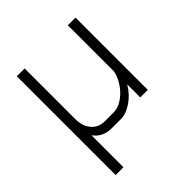

<svg xmlns="http://www.w3.org/2000/svg" viewBox="-187 -626 937 937"><g transform="rotate(-45 281.5 -158.0)"><path d="M481 -499V0H429V-90Q404 -47 364 -19.5Q324 8 287 8H225Q162 8 130 -38V183H76V-499H130V-150Q130 -100 156 -70Q182 -40 225 -40H285Q314 -40 344 -59Q374 -78 397 -110.5Q420 -143 428 -179V-499Z"/></g></svg>

Font: Bai Jamjuree Light
Style: Regular
Weight: 300
Designer: Katatrad Aksorn Co.,Ltd.
Foundry: Cadson Demak Co.,Ltd.
Version: Version 1.000; ttfautohint (v1.6)